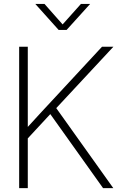

<svg xmlns="http://www.w3.org/2000/svg" viewBox="-20 -968 616 988"><path d="M78.6 0V-727.5H123V-314.9Q160.2 -355.5 195.3 -393.8Q230.5 -432.1 269 -473.1L504.9 -727.5H563.5L269.5 -411.6L563 0H510.3L238.8 -380.9L123 -255.9V0ZM209 -947.8 302.2 -842.3 396.5 -947.8H443.4V-947.3L322.8 -814H281.7L162.1 -947.3V-947.8Z"/></svg>

Font: Inter Display ExtraLight
Style: Regular
Weight: 200
Designer: Rasmus Andersson
Foundry: rsms
Version: Version 4.000;git-a52131595